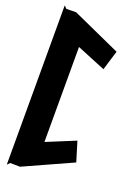

<svg xmlns="http://www.w3.org/2000/svg" viewBox="-174 -980 724 1056"><g transform="rotate(20 188.5 -452.0)"><path d="M27 -1 84 0 367 -128 332 -243 164 -174V-730L332 -661L367 -776L84 -904L27 -903L12 -918V14Z"/></g></svg>

Font: Ny Stormning
Style: Sv
Weight: 900
Designer: Robert Jablonski, Mew Too
Foundry: Cannot Into Space Fonts
Version: Version 0.90